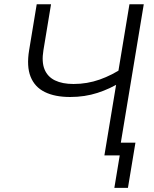

<svg xmlns="http://www.w3.org/2000/svg" viewBox="-20 -748 742 924"><path d="M317.4 -281.2Q244.1 -281.2 195.6 -305.2Q147 -329.1 127.2 -378.9Q107.4 -428.7 120.1 -505.9L156.7 -727.5H225.6L189 -506.3Q179.7 -450.2 194.3 -414.3Q209 -378.4 244.6 -361.1Q280.3 -343.8 334 -343.8Q399.4 -343.8 460 -365.2Q520.5 -386.7 574.7 -423.8L563 -354Q510.3 -320.8 449.2 -301Q388.2 -281.2 317.4 -281.2ZM482.4 0 603 -727.5H671.9L551.3 0ZM530.3 156.2 556.2 0H514.2L523.9 -61.5H631.8L595.7 156.2Z"/></svg>

Font: Inter 16pt Light
Style: Italic
Weight: 300
Italic angle: -9.3988°
Version: Version 4.001;git-66647c0bb